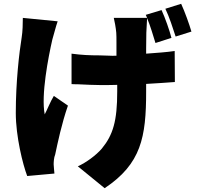

<svg xmlns="http://www.w3.org/2000/svg" viewBox="-20 -876 1040 1009"><path d="M986 -710C975 -748 951 -815 932 -856L849 -830C869 -789 889 -727 903 -684L986 -710ZM591 -704C592 -691 592 -674 592 -655V-645C592 -626 592 -605 592 -583C559 -582 534 -585 503 -585C450 -585 409 -587 356 -594V-434C365 -434 373 -433 382 -433H392C434 -431 475 -429 507 -429H517C544 -429 570 -429 596 -430V-395C596 -240 574 -167 515 -95C485 -60 432 -21 389 -2L530 113C722 -15 748 -155 748 -394V-435C804 -438 858 -442 899 -445L898 -608C858 -602 804 -598 748 -594V-619C748 -657 749 -687 749 -704C750 -727 752 -756 753 -781C770 -740 785 -689 797 -650L881 -677C871 -716 848 -782 829 -823L746 -798C748 -793 751 -787 753 -782H578C582 -766 589 -729 591 -704ZM266 36C265 20 262 -2 262 -12C262 -23 263 -48 270 -64C283 -125 304 -226 337 -321L263 -372C245 -343 228 -299 215 -275C195 -376 234 -576 255 -668C262 -690 273 -736 283 -764L100 -782C100 -753 99 -710 94 -680C81 -599 63 -447 63 -282C63 -159 100 -11 123 49L266 36Z"/></svg>

Font: Glow Sans SC Normal Heavy
Style: Regular
Weight: 900
Designer: Ryoko NISHIZUKA (kana, bopomofo & ideographs); Paul D. Hunt (Latin, Greek & Cyrillic); Sandoll Communications, Soo-young
Version: Version 0.93